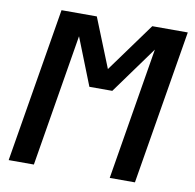

<svg xmlns="http://www.w3.org/2000/svg" viewBox="-81 -818 913 900"><g transform="rotate(10 375.0 -367.5)"><path d="M18 0 140 -735H308L402 -501L572 -735H741L619 0H499L603 -629L440 -404H331L242 -629L138 0Z"/></g></svg>

Font: Zed Sans Extended
Style: Bold Italic
Weight: 700
Width: 7
Italic angle: -9°
Designer: Belleve Invis
Foundry: Belleve Invis
Version: Version 1.0.0; ttfautohint (v1.8.4)